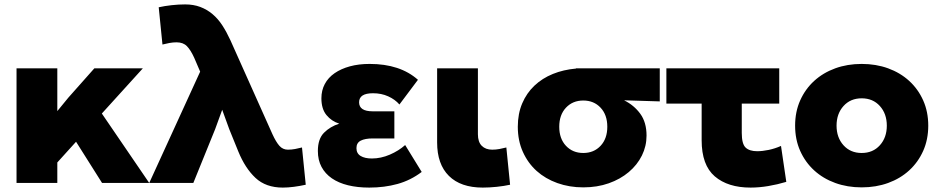

<svg xmlns="http://www.w3.org/2000/svg" viewBox="-20 -780 4261 871"><path d="M240 -276 290 -337 408 -470H628L442 -265L657 50H443L325 -137L240 -43V50H55V-470H240Z M700 -747Q727 -753 758.5 -756.5Q790 -760 820 -760Q858 -760 888.5 -748.5Q919 -737 944 -716Q969 -695 988.5 -665Q1008 -635 1025 -598L1216 -171Q1232 -136 1247.5 -118.5Q1263 -101 1286 -101Q1302 -101 1318.5 -104Q1335 -107 1350 -111L1367 58Q1340 64 1313 67.5Q1286 71 1263 71Q1186 71 1139 27Q1092 -17 1061 -93L1020 -194L988 -282L956 -194L857 50H657L888 -455L861 -518Q845 -553 828 -570.5Q811 -588 781 -588Q765 -588 748.5 -585Q732 -582 717 -578Z M1893 0Q1843 38 1783.5 54.5Q1724 71 1655 71Q1602 71 1559 60.5Q1516 50 1485.5 29Q1455 8 1438.5 -23Q1422 -54 1422 -95Q1422 -150 1450 -178Q1478 -206 1519 -219Q1484 -230 1461 -258Q1438 -286 1438 -334Q1438 -370 1453.5 -399Q1469 -428 1498 -448Q1527 -468 1567 -479Q1607 -490 1657 -490Q1795 -490 1876 -418L1792 -306Q1772 -329 1741 -343Q1710 -357 1672 -357Q1609 -357 1609 -316Q1609 -275 1671 -275H1769V-152H1671Q1636 -152 1616.5 -142Q1597 -132 1597 -108Q1597 -84 1616 -72.5Q1635 -61 1667 -61Q1708 -61 1748.5 -78.5Q1789 -96 1818 -122Z M1963 -470H2148V-171Q2148 -136 2165.5 -118.5Q2183 -101 2213 -101Q2229 -101 2245.5 -104Q2262 -107 2277 -111L2294 58Q2267 64 2233.5 67.5Q2200 71 2170 71Q2070 71 2016.5 18Q1963 -35 1963 -134Z M2329 -205Q2329 -264 2349 -311Q2369 -358 2404.5 -391.5Q2440 -425 2488 -444.5Q2536 -464 2593 -469V-470H2973V-320L2811 -325Q2856 -303 2884.5 -264Q2913 -225 2913 -165Q2913 -117 2892 -74.5Q2871 -32 2832.5 0.5Q2794 33 2741.5 51.5Q2689 70 2626 70Q2563 70 2508.5 50.5Q2454 31 2414.5 -4.5Q2375 -40 2352 -91Q2329 -142 2329 -205ZM2517 -205Q2517 -151 2547.5 -118.5Q2578 -86 2626 -86Q2674 -86 2704.5 -118.5Q2735 -151 2735 -205Q2735 -259 2704.5 -291.5Q2674 -324 2626 -324Q2578 -324 2547.5 -291.5Q2517 -259 2517 -205Z M3515 -310H3345V-177Q3345 -127 3362.5 -110.5Q3380 -94 3415 -94Q3439 -94 3467.5 -100Q3496 -106 3523 -118L3547 45Q3507 57 3465.5 64Q3424 71 3385 71Q3282 71 3222.5 20Q3163 -31 3163 -144V-310H3003V-470H3515Z M3587 -210Q3587 -273 3610 -324.5Q3633 -376 3673.5 -413Q3714 -450 3769 -470Q3824 -490 3889 -490Q3954 -490 4009 -470Q4064 -450 4104.5 -413Q4145 -376 4168 -324.5Q4191 -273 4191 -210Q4191 -147 4168 -95.5Q4145 -44 4104.5 -7Q4064 30 4009 50Q3954 70 3889 70Q3824 70 3769 50Q3714 30 3673.5 -7Q3633 -44 3610 -95.5Q3587 -147 3587 -210ZM3775 -210Q3775 -156 3806.5 -121Q3838 -86 3889 -86Q3940 -86 3971.5 -121Q4003 -156 4003 -210Q4003 -264 3971.5 -299Q3940 -334 3889 -334Q3838 -334 3806.5 -299Q3775 -264 3775 -210Z"/></svg>

Font: OA Gothic ExtraBold
Style: Regular
Weight: 800
Designer: Choi Chi-young, Lee Jaesang, Lee Juhyun, Han Dohee
Foundry: DDUNGSANG CORP.
Version: Version 1.000;Build 20210203